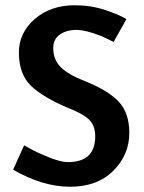

<svg xmlns="http://www.w3.org/2000/svg" viewBox="-20 -706 548 732"><path d="M265 -686Q326 -686 380.5 -668Q435 -650 462 -633L413 -546Q386 -560 365 -569Q306 -592 272 -592Q234 -592 208.5 -574.5Q183 -557 183 -523Q183 -479 211 -450.5Q239 -422 303 -397Q391 -362 432 -319Q473 -276 473 -199Q473 -116 412 -55Q351 6 247 6Q143 6 30 -59L72 -152Q110 -130 134 -120Q204 -88 239 -88Q343 -88 343 -186Q343 -228 319 -250.5Q295 -273 243 -293Q143 -335 97.5 -379.5Q52 -424 52 -506Q52 -581 112.5 -633.5Q173 -686 265 -686Z"/></svg>

Font: Amaranth
Style: Regular
Weight: 400
Designer: Gesine Todt
Foundry: Gesine Todt
Version: Version 1.000